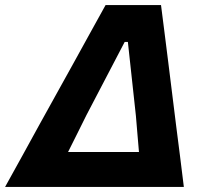

<svg xmlns="http://www.w3.org/2000/svg" viewBox="-52 -733 814 753"><path d="M-32 0Q0 -58 35.5 -122Q71 -186 102.5 -244L237.5 -487.5Q273 -552 302.8 -606Q332.5 -660 362 -713H579.5Q586.5 -659.5 593.2 -605.5Q600 -551.5 608 -488L639 -238.5Q646.5 -181.5 654.2 -119.5Q662 -57.5 669 0ZM286.5 -280.5Q269.5 -246.5 251.5 -210Q233.5 -173.5 215 -137H493Q490 -173.5 486.8 -209.5Q483.5 -245.5 481 -278.5L449.5 -568.5H437Z"/></svg>

Font: Commissioner
Style: Bold Italic
Weight: 700
Italic angle: -12°
Designer: Kostas Bartsokas
Foundry: Kostas Bartsokas
Version: Version 1.000; ttfautohint (v1.8.3)